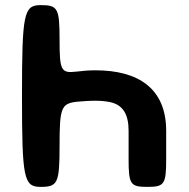

<svg xmlns="http://www.w3.org/2000/svg" viewBox="-20 -731 739 751"><path d="M353 -337C374 -337 393 -335 409 -332C462 -321 483 -283 483 -219V-109C483 -10 490 0 556 0C623 0 630 -10 630 -109V-219C630 -386 520 -456 353 -456C328 -456 304 -454 280 -451C219 -444 213 -453 213 -576C213 -699 206 -711 139 -711C73 -711 66 -678 66 -355C66 -33 73 0 139 0C206 0 213 -15 213 -161C213 -308 219 -326 280 -333C304 -335 328 -337 353 -337Z"/></svg>

Font: Asimov Print
Style: A
Weight: 500
Designer: Google
Version: Version 2.000980: 2014